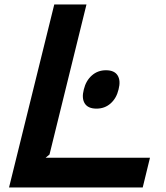

<svg xmlns="http://www.w3.org/2000/svg" viewBox="-20 -830 736 850"><path d="M644 -131.8 611.8 0H20L220.2 -810.1H362.8L199.2 -146L182.1 -131.8ZM504.9 -434.1Q495.6 -395 469.7 -372.1Q443.8 -349.1 407.2 -349.1Q369.6 -349.1 355.2 -372.1Q340.8 -395 351.1 -434.1Q360.4 -472.7 386.5 -495.8Q412.6 -519 449.2 -519Q486.3 -519 500.7 -496.1Q515.1 -473.1 504.9 -434.1Z"/></svg>

Font: Sinkin Sans 600 SemiBold Italic
Style: Regular
Weight: 600
Italic angle: -112°
Designer: Keith Bates
Foundry: K-Type
Version: Sinkin Sans (version 1.0)  by Keith Bates   •   © 2014   www